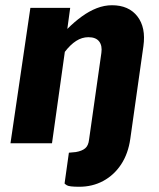

<svg xmlns="http://www.w3.org/2000/svg" viewBox="-20 -547 608 733"><path d="M282.5 166Q243.5 166 235 160.2Q226.5 154.5 226.5 153.5L243 36L269.5 33.5Q293 29.5 305.2 19.2Q317.5 9 320 -14L367 -345Q371 -372.5 358.5 -388.8Q346 -405 317.5 -405Q293 -405 270.8 -390.8Q248.5 -376.5 227.5 -349L178.5 0H20L96 -517H248L237 -436.5Q264.5 -464 292.5 -484.2Q320.5 -504.5 349.5 -515.8Q378.5 -527 407.5 -527Q471.5 -527 504.5 -484.5Q537.5 -442 527.5 -371L477.5 -17.5Q469.5 39.5 442.5 80.5Q415.5 121.5 374.2 143.8Q333 166 282.5 166Z"/></svg>

Font: Public Sans Thin ExtraBold
Style: Italic
Weight: 800
Italic angle: -8°
Version: Version 2.001